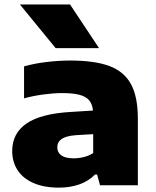

<svg xmlns="http://www.w3.org/2000/svg" viewBox="-20 -828 695 858"><path d="M596 -298.5V0H427L414 -48H404.5Q376 -18.5 334.5 -4Q293 10.5 243.5 10.5Q175.5 10.5 128.5 -10.5Q81.5 -31.5 58 -68.5Q34.5 -105.5 34.5 -153Q34.5 -232.5 99 -276.5Q163.5 -320.5 300 -328L395.5 -334Q392.5 -363.5 378 -380.2Q363.5 -397 334.5 -404.5Q305.5 -412 257 -412Q220 -412 173.5 -405.8Q127 -399.5 87.5 -388.5V-531.5Q134 -544.5 189 -551Q244 -557.5 293 -557.5Q402.5 -557.5 468.2 -533.2Q534 -509 565 -452.5Q596 -396 596 -298.5ZM396.5 -144V-228.5L319.5 -224Q275 -220.5 255.5 -207Q236 -193.5 236 -169.5Q236 -146.5 254.2 -133.5Q272.5 -120.5 308.5 -120.5Q332 -120.5 355 -126.2Q378 -132 396.5 -144ZM228.5 -613 69 -808H293L422.5 -613Z"/></svg>

Font: Encode Sans Expanded ExtraBold
Style: Regular
Weight: 800
Width: 7
Designer: Multiple Designers
Foundry: Impallari Type
Version: Version 2.000